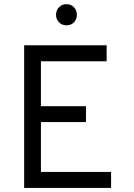

<svg xmlns="http://www.w3.org/2000/svg" viewBox="-20 -922 656 942"><path d="M98.5 0V-700H503.2V-621.5H180.8V-400.8H401.8V-323H180.8V-78.5H525V0ZM306 -797.8Q284.2 -797.8 269.6 -812.5Q255 -827.3 255 -849Q255 -871.4 269.6 -886.5Q284.2 -901.5 306 -901.5Q328.5 -901.5 342.9 -886.5Q357.2 -871.4 357.2 -849Q357.2 -827.3 342.9 -812.5Q328.5 -797.8 306 -797.8Z"/></svg>

Font: Overpass Mono Light
Style: Regular
Weight: 300
Monospace: yes
Designer: Delve Withrington, Dave Bailey
Foundry: Delve Fonts LLC
Version: Version 4.000